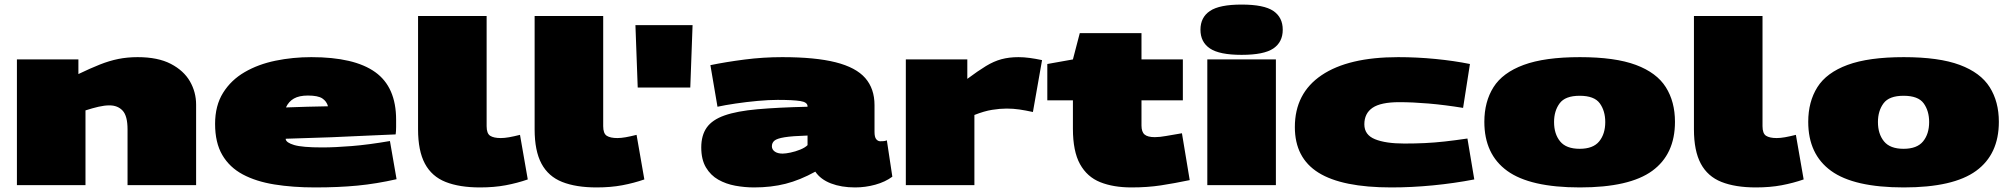

<svg xmlns="http://www.w3.org/2000/svg" viewBox="-20 -810 8794 840"><path d="M54 0V-550H323V-486Q375 -511 416.5 -527.5Q458 -544 497.5 -552Q537 -560 582 -560Q671 -560 727.5 -530.5Q784 -501 811 -454Q838 -407 838 -352V0H538V-244Q538 -303 516.5 -326Q495 -349 459 -349Q437 -349 411 -343Q385 -337 354 -327V0Z M1358 10Q1261 10 1180.5 -3Q1100 -16 1042 -47Q984 -78 952.5 -132Q921 -186 921 -268Q921 -348 956 -404Q991 -460 1050.5 -494.5Q1110 -529 1185.5 -544.5Q1261 -560 1342 -560Q1530 -560 1621.5 -494.5Q1713 -429 1713 -286Q1713 -273 1713 -254.5Q1713 -236 1711 -222Q1654 -220 1585 -216.5Q1516 -213 1429 -209.5Q1342 -206 1230 -203V-201Q1232 -186 1267 -175.5Q1302 -165 1390 -165Q1445 -165 1519 -171Q1593 -177 1686 -193L1715 -26Q1627 -6 1544 2Q1461 10 1358 10ZM1231 -340Q1275 -342 1323.5 -343Q1372 -344 1415 -345Q1409 -367 1390 -379.5Q1371 -392 1327 -392Q1289 -392 1266 -379Q1243 -366 1231 -340Z M2109 -740V-258Q2109 -226 2124.5 -216Q2140 -206 2171 -206Q2187 -206 2207 -209.5Q2227 -213 2255 -220L2289 -25Q2243 -9 2192.5 0.5Q2142 10 2080 10Q1990 10 1929.5 -14Q1869 -38 1839 -94Q1809 -150 1809 -244V-740Z M2619 -740V-258Q2619 -226 2634.5 -216Q2650 -206 2681 -206Q2697 -206 2717 -209.5Q2737 -213 2765 -220L2799 -25Q2753 -9 2702.5 0.5Q2652 10 2590 10Q2500 10 2439.5 -14Q2379 -38 2349 -94Q2319 -150 2319 -244V-740Z M2770 -427 2760 -700H3010L3000 -427Z M3048 -165Q3048 -218 3072 -252Q3096 -286 3150 -305Q3204 -324 3293.5 -332Q3383 -340 3513 -343V-345Q3513 -363 3481 -368Q3449 -373 3382 -373Q3344 -373 3294.5 -368.5Q3245 -364 3198 -357Q3151 -350 3119 -343L3088 -525Q3156 -539 3237.5 -549.5Q3319 -560 3402 -560Q3547 -560 3636 -537.5Q3725 -515 3765.5 -468.5Q3806 -422 3806 -350V-233Q3806 -210 3813.5 -201Q3821 -192 3831 -192Q3837 -192 3845 -192.5Q3853 -193 3860 -196L3884 -37Q3853 -14 3809.5 -2Q3766 10 3721 10Q3661 10 3615.5 -7.5Q3570 -25 3547 -59Q3480 -22 3417 -6Q3354 10 3279 10Q3238 10 3197 2.5Q3156 -5 3122.5 -24Q3089 -43 3068.5 -77.5Q3048 -112 3048 -165ZM3357 -170Q3357 -156 3369.5 -147Q3382 -138 3404 -138Q3417 -138 3438.5 -142.5Q3460 -147 3481 -155.5Q3502 -164 3513 -175V-217Q3446 -215 3412.5 -209.5Q3379 -204 3368 -194.5Q3357 -185 3357 -170Z M4212 -550V-465Q4259 -500 4293.5 -521Q4328 -542 4361.5 -551Q4395 -560 4436 -560Q4459 -560 4485 -556.5Q4511 -553 4539 -547L4499 -320Q4467 -327 4440 -331Q4413 -335 4384 -335Q4355 -335 4320.5 -329.5Q4286 -324 4243 -307V0H3943V-550Z M4930 10Q4851 10 4793.5 -13Q4736 -36 4705 -92Q4674 -148 4674 -247V-371H4562V-530L4674 -550L4704 -665H4974V-550H5155V-371H4974V-261Q4974 -233 4987.5 -221.5Q5001 -210 5032 -210Q5054 -210 5081 -215Q5108 -220 5151 -227L5185 -22Q5118 -8 5059 1Q5000 10 4930 10Z M5412 -570Q5315 -570 5273.5 -598Q5232 -626 5232 -680Q5232 -734 5273.5 -762Q5315 -790 5412 -790Q5510 -790 5551 -762Q5592 -734 5592 -680Q5592 -626 5551 -598Q5510 -570 5412 -570ZM5262 0V-550H5562V0Z M5645 -254Q5645 -402 5762 -481Q5879 -560 6097 -560Q6179 -560 6260.5 -552Q6342 -544 6411 -530L6381 -338Q6301 -351 6231 -357Q6161 -363 6102 -363Q6021 -363 5985 -338.5Q5949 -314 5949 -266Q5949 -220 5995.5 -201Q6042 -182 6124 -182Q6171 -182 6213.5 -184Q6256 -186 6301 -191Q6346 -196 6400 -204L6430 -25Q6342 -8 6249 1Q6156 10 6067 10Q5852 10 5748.5 -54.5Q5645 -119 5645 -254Z M6474 -277Q6474 -365 6514 -428.5Q6554 -492 6646 -526Q6738 -560 6892 -560Q7046 -560 7137 -526Q7228 -492 7268 -428.5Q7308 -365 7308 -277Q7308 -135 7208.5 -62.5Q7109 10 6892 10Q6674 10 6574 -62.5Q6474 -135 6474 -277ZM6779 -276Q6779 -224 6805.5 -191.5Q6832 -159 6891 -159Q6950 -159 6976.5 -191.5Q7003 -224 7003 -276Q7003 -325 6979 -358Q6955 -391 6891 -391Q6828 -391 6803.5 -358Q6779 -325 6779 -276Z M7691 -740V-258Q7691 -226 7706.5 -216Q7722 -206 7753 -206Q7769 -206 7789 -209.5Q7809 -213 7837 -220L7871 -25Q7825 -9 7774.5 0.5Q7724 10 7662 10Q7572 10 7511.5 -14Q7451 -38 7421 -94Q7391 -150 7391 -244V-740Z M7891 -277Q7891 -365 7931 -428.5Q7971 -492 8063 -526Q8155 -560 8309 -560Q8463 -560 8554 -526Q8645 -492 8685 -428.5Q8725 -365 8725 -277Q8725 -135 8625.5 -62.5Q8526 10 8309 10Q8091 10 7991 -62.5Q7891 -135 7891 -277ZM8196 -276Q8196 -224 8222.5 -191.5Q8249 -159 8308 -159Q8367 -159 8393.5 -191.5Q8420 -224 8420 -276Q8420 -325 8396 -358Q8372 -391 8308 -391Q8245 -391 8220.5 -358Q8196 -325 8196 -276Z"/></svg>

Font: Georama ExtraExtended Black
Style: Regular
Weight: 900
Width: 8
Designer: Jean-Baptiste Levee
Foundry: Production Type
Version: Version 1.000